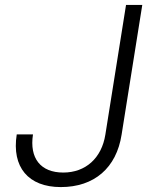

<svg xmlns="http://www.w3.org/2000/svg" viewBox="-20 -750 640 780"><path d="M227 10C363 10 453 -68 474 -203L558 -730H492L408 -203C393 -108 328 -49 237 -49C145 -49 99 -107 114 -204H48C27 -71 95 10 227 10Z"/></svg>

Font: JetBrains Mono ExtraLight
Style: Italic
Weight: 240
Italic angle: -9°
Monospace: yes
Designer: Philipp Nurullin, Konstantin Bulenkov
Foundry: JetBrains
Version: Version 2.305